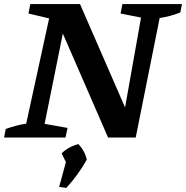

<svg xmlns="http://www.w3.org/2000/svg" viewBox="-39 -672 909 938"><path d="M559 -652H850L842 -611Q816 -601 792 -594.5Q768 -588 741 -584L624 0H489L268 -508L179 -67L291 -47L281 0H-19L-11 -42Q14 -51 39 -57.5Q64 -64 89 -68L201 -582L100 -606L109 -652H352L572 -147L650 -586L550 -606ZM250 241 283 120 262 77Q297 44 344 32Q375 64 385 108Q343 183 285 246Z"/></svg>

Font: Piazzolla SC SemiBold
Style: Italic
Weight: 600
Italic angle: -11.3°
Designer: Juan Pablo del Peral
Foundry: Huerta Tipografica
Version: Version 1.330